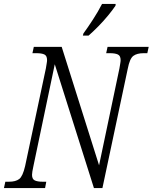

<svg xmlns="http://www.w3.org/2000/svg" viewBox="-39 -951 772 971"><path d="M-19 0 -12 -32H7Q40 -32 58 -45.5Q76 -59 88 -111L193 -605Q195 -619 197 -629.5Q199 -640 199 -647Q199 -669 185.5 -675.5Q172 -682 145 -682H125L132 -714H273L462 -115L565 -605Q567 -618 569 -629Q571 -640 571 -647Q571 -669 557 -675.5Q543 -682 517 -682H498L505 -714H713L706 -682H687Q654 -682 635.5 -668.5Q617 -655 607 -603L479 0H436L238 -626L130 -111Q123 -79 123 -67Q123 -45 137 -38.5Q151 -32 176 -32H195L189 0ZM380 -771 383 -782Q405 -812 431 -852Q457 -892 477 -931H546L545 -922Q531 -901 508 -873Q485 -845 458.5 -818Q432 -791 409 -771Z"/></svg>

Font: Noto Serif Condensed Light
Style: Italic
Weight: 300
Width: 3
Italic angle: -12°
Designer: Monotype Design Team
Foundry: Monotype Imaging Inc.
Version: Version 2.014; ttfautohint (v1.8.4.7-5d5b)